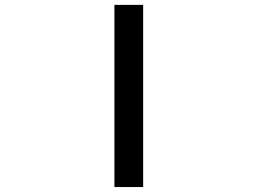

<svg xmlns="http://www.w3.org/2000/svg" viewBox="-20 -756 1040 776"><path d="M442.4 0V-736.3H558.6V0Z"/></svg>

Font: GenEi Gothic M SemiBold
Style: Regular
Weight: 500
Designer: o_tamon (Modified); [Source Han Sans]
Ryoko NISHIZUKA  (kana & ideographs); Paul D. Hunt (Latin, Greek & Cyrillic); Wenl
Version: Version 1.1a;Original Version 1.004